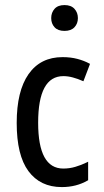

<svg xmlns="http://www.w3.org/2000/svg" viewBox="-20 -740 416 769"><path d="M331.1 -17.1Q285.6 9.3 227.5 9.3Q141.1 9.3 93.8 -54.7Q46.9 -118.2 46.9 -247.6Q46.9 -375 94.2 -442.9Q142.1 -511.2 230.5 -511.2Q262.7 -511.2 289.6 -504.2Q316.4 -497.1 337.4 -485.8L340.3 -484.4L339.4 -481L315.4 -418L314 -414.6L310.5 -416Q292 -424.3 272 -429.7Q252.4 -435.1 233.9 -435.1Q132.8 -435.1 132.8 -248.5Q132.8 -64.9 233.4 -64.9Q258.8 -64.9 281.7 -71.8Q305.2 -78.6 327.1 -89.4L333 -92.3V-86.4V-20.5V-18.1ZM198.5 -630.9Q185.1 -645.5 185.1 -667.5Q185.1 -689.5 198.5 -704.6Q211.9 -719.7 238.3 -719.7Q264.6 -719.7 278.3 -704.6Q292 -689.5 292 -667.5Q292 -645.5 278.3 -630.9Q264.6 -616.2 238.3 -616.2Q211.9 -616.2 198.5 -630.9Z"/></svg>

Font: MAUL Condensed
Style: Condensed Regular
Weight: 400
Designer: MAUL
Version: Version 1.0; 2020; ttfautohint (v1.8.3)